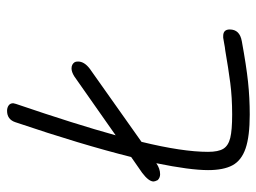

<svg xmlns="http://www.w3.org/2000/svg" viewBox="-114 -630 744 557"><g transform="rotate(-90 258.5 -351.0)"><path d="M433 -76Q452 -76 452 -57Q452 -28 418 -22Q347 -9 300.5 -4Q254 1 205 1Q142 1 107 -11Q72 -23 58 -49Q44 -75 44 -120Q44 -172 64 -270Q48 -259 32 -259Q22 -259 15 -266Q11 -274 11 -278Q11 -292 36 -311L82 -343Q118 -487 183 -679Q191 -703 216 -703Q225 -703 231.5 -698.5Q238 -694 238 -685L236 -677Q177 -504 145 -388L316 -508Q329 -516 339 -516Q351 -516 357 -507Q359 -504 359 -497Q359 -479 338 -463L126 -313Q97 -194 97 -120Q97 -90 106 -75.5Q115 -61 137.5 -55.5Q160 -50 205 -50Q255 -50 297 -55.5Q339 -61 391 -70Q401 -71 410.5 -73Q420 -75 428 -76Z"/></g></svg>

Font: Mali Light
Style: Italic
Weight: 300
Italic angle: -10°
Version: Version 1.000; ttfautohint (v1.6)